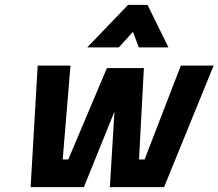

<svg xmlns="http://www.w3.org/2000/svg" viewBox="-20 -770 899 790"><path d="M469 -575 527 -639 551 -575H673L587 -750H507L339 -575ZM106 0H325L451 -311L432 0H655L859 -500H724L575 -114H552L572 -490H420L261 -114H238L270 -500H135Z"/></svg>

Font: RazerF5
Style: Bold Italic
Weight: 700
Foundry: Razer Inc.
Version: Version 2